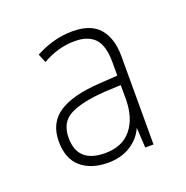

<svg xmlns="http://www.w3.org/2000/svg" viewBox="-72 -789 444 458"><g transform="rotate(-20 150.0 -560.0)"><path d="M156 -722Q203 -722 224.5 -696.5Q246 -671 246 -626V-402H225L222 -453Q211 -428 187 -413Q163 -398 130 -398Q87 -398 61.5 -420Q36 -442 36 -486Q36 -533 71 -556Q106 -579 176 -583L221 -586V-620Q221 -662 204 -680Q187 -698 154 -698Q131 -698 110.5 -692Q90 -686 71 -675L62 -697Q82 -708 106 -715Q130 -722 156 -722ZM180 -560Q120 -556 90.5 -540.5Q61 -525 61 -486Q61 -422 131 -422Q175 -422 198 -450.5Q221 -479 221 -527V-562Z"/></g></svg>

Font: Noto Sans Myanmar SemiCondensed Thin
Style: Regular
Weight: 100
Width: 4
Designer: Monotype Design Team
Foundry: Monotype Imaging Inc.
Version: Version 2.107; ttfautohint (v1.8.4.7-5d5b)